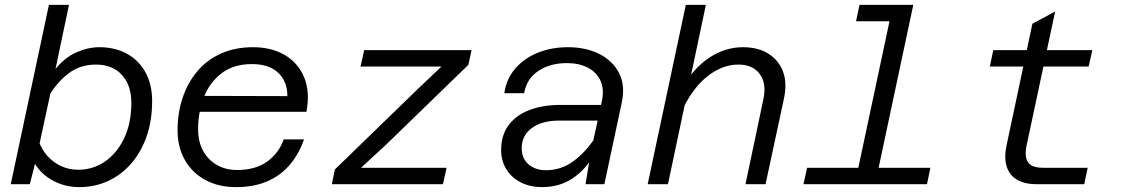

<svg xmlns="http://www.w3.org/2000/svg" viewBox="-20 -753 4590 785"><path d="M386 -560Q451 -560 499.5 -533Q548 -506 575 -457Q602 -408 602 -340Q602 -260 579.5 -195.5Q557 -131 516.5 -84.5Q476 -38 422 -13Q368 12 304 12Q246 12 197.5 -14Q149 -40 123 -83L102 0H24L180 -733H262L207 -471Q245 -518 292.5 -539Q340 -560 386 -560ZM300 -59Q360 -59 409 -92.5Q458 -126 487.5 -187.5Q517 -249 517 -333Q517 -404 478.5 -446.5Q440 -489 372 -489Q311 -489 266 -457Q221 -425 186 -371L142 -167Q162 -118 204.5 -88.5Q247 -59 300 -59Z M945 12Q873 12 819 -17.5Q765 -47 735.5 -99.5Q706 -152 706 -220Q706 -292 727 -354Q748 -416 787.5 -462.5Q827 -509 884.5 -534.5Q942 -560 1014 -560Q1090 -560 1144.5 -528Q1199 -496 1223.5 -437Q1248 -378 1233 -296H779L794 -361L1155 -360Q1155 -420 1117.5 -455.5Q1080 -491 1010 -491Q935 -491 886 -453.5Q837 -416 813.5 -355.5Q790 -295 790 -224Q790 -174 810 -137Q830 -100 866 -79Q902 -58 949 -58Q1025 -58 1072.5 -92.5Q1120 -127 1140 -183H1223Q1202 -123 1165 -79.5Q1128 -36 1073.5 -12Q1019 12 945 12Z M1337 0 1349 -60 1684 -385 1785 -481H1644H1454L1469 -548H1908L1895 -488L1560 -163L1456 -67H1599H1806L1791 0Z M2374 0 2396 -133 2441 -341Q2451 -389 2435 -423.5Q2419 -458 2383 -476.5Q2347 -495 2298 -495Q2229 -495 2181 -463Q2133 -431 2123 -372H2042Q2050 -430 2086.5 -472.5Q2123 -515 2179 -537.5Q2235 -560 2302 -560Q2376 -560 2431 -532Q2486 -504 2511.5 -453.5Q2537 -403 2522 -333L2451 0ZM2195 12Q2148 12 2110 -7Q2072 -26 2050.5 -60.5Q2029 -95 2029 -140Q2029 -201 2060 -242Q2091 -283 2145.5 -303.5Q2200 -324 2270 -324H2451L2437 -260H2267Q2196 -260 2154.5 -229.5Q2113 -199 2113 -147Q2113 -105 2141 -81Q2169 -57 2212 -57Q2274 -57 2324.5 -94Q2375 -131 2416 -194L2414 -127Q2375 -60 2321.5 -24Q2268 12 2195 12Z M3028 0 3101 -347Q3115 -411 3086.5 -450Q3058 -489 2999 -489Q2931 -489 2868.5 -438Q2806 -387 2761 -285L2768 -391Q2814 -473 2879 -516.5Q2944 -560 3018 -560Q3079 -560 3121.5 -533.5Q3164 -507 3181.5 -460Q3199 -413 3185 -349L3110 0ZM2628 0 2784 -733H2866L2711 0Z M3475 0 3631 -733H3714L3558 0ZM3265 0 3280 -67H3784L3770 0ZM3480 -666 3494 -733H3672L3658 -666Z M4218 0Q4168 0 4137 -19Q4106 -38 4095.5 -73.5Q4085 -109 4095 -157L4201 -656L4294 -706L4177 -157Q4172 -133 4174.5 -112.5Q4177 -92 4193 -79.5Q4209 -67 4244 -67H4427L4413 0ZM4027 -481 4041 -548H4446L4431 -481Z"/></svg>

Font: Azeret Mono Thin Light
Style: Italic
Weight: 300
Italic angle: -12°
Version: Version 1.002